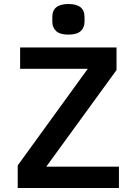

<svg xmlns="http://www.w3.org/2000/svg" viewBox="-20 -934 680 954"><path d="M571 0H68V-112L416 -592H80V-698H559V-586L210 -106H571ZM240 -826V-850Q240 -914 320 -914Q400 -914 400 -850V-826Q400 -797 381 -779.5Q362 -762 320 -762Q278 -762 259 -779.5Q240 -797 240 -826Z"/></svg>

Font: Writer SemiBold
Style: Regular
Weight: 600
Monospace: yes
Designer: Mike Abbink, Paul van der Laan, Pieter van Rosmalen
Foundry: Bold Monday
Version: Version 2.001 2020